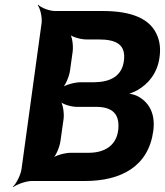

<svg xmlns="http://www.w3.org/2000/svg" viewBox="-20 -757 689 803"><path d="M621 -209C631 -282 603 -331 553 -356C540 -362 518 -367 507 -367V-363C519 -363 541 -372 555 -380C602 -407 638 -452 647 -516C652 -549 649 -578 640 -602C612 -681 527 -711 409 -711H210C186 -711 151 -725 140 -737L138 -735C148 -722 157 -685 154 -661L70 -50C67 -26 48 11 34 24L35 26C50 14 89 0 113 0H335C488 0 601 -62 621 -209ZM474 -210C465 -147 416 -118 351 -118H276C252 -118 211 -107 197 -94L199 -92C214 -104 230 -144 233 -168L246 -260C249 -284 243 -324 232 -336L230 -334C240 -321 278 -310 302 -310H383C452 -310 483 -278 474 -210ZM498 -501C489 -438 441 -414 375 -413H317C293 -413 251 -402 237 -389L239 -387C254 -399 270 -439 273 -463L284 -542C287 -566 282 -606 271 -618L268 -616C278 -603 317 -592 341 -592H393C466 -592 508 -571 498 -501Z"/></svg>

Font: Asimov
Style: EdgeIt
Weight: 500
Designer: Google
Version: Version 2.000980: 2014